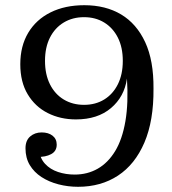

<svg xmlns="http://www.w3.org/2000/svg" viewBox="-20 -710 662 738"><path d="M570 -369Q571 -246 535 -162Q499 -78 433.5 -35Q368 8 280 8Q241 8 204.5 -1.5Q168 -11 139.5 -29.5Q111 -48 94.5 -75.5Q78 -103 78 -140Q78 -170 96 -185.5Q114 -201 140 -201Q166 -201 182 -188.5Q198 -176 198 -154Q198 -129 176.5 -117.5Q155 -106 124 -107L130 -133Q134 -101 153.5 -80Q173 -59 203 -49Q233 -39 267 -39Q316 -39 355.5 -61.5Q395 -84 422.5 -129Q450 -174 462 -244Q474 -314 468 -408ZM304 -690Q386 -690 445.5 -654.5Q505 -619 538 -548Q571 -477 570 -369L468 -408Q458 -338 406.5 -294.5Q355 -251 272 -251Q212 -251 163.5 -275.5Q115 -300 86.5 -347.5Q58 -395 58 -463Q58 -533 88.5 -584Q119 -635 174.5 -662.5Q230 -690 304 -690ZM303 -644Q259 -644 225 -623.5Q191 -603 172 -565.5Q153 -528 153 -476Q153 -424 172 -386Q191 -348 225 -327.5Q259 -307 303 -307Q347 -307 380.5 -327.5Q414 -348 433 -386Q452 -424 452 -476Q452 -528 433 -565.5Q414 -603 380.5 -623.5Q347 -644 303 -644Z"/></svg>

Font: Montagu Slab
Style: Bold
Weight: 700
Designer: Florian Karsten
Foundry: Florian Karsten
Version: Version 1.000